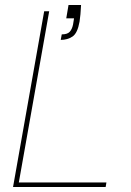

<svg xmlns="http://www.w3.org/2000/svg" viewBox="-20 -745 520 765"><path d="M32 0 156 -700H176L55 -18H404L401 0ZM222 -586 226 -608Q248 -608 257.5 -618Q267 -628 271 -647L275 -672H244L253 -725H303Q302 -703 300.5 -688Q299 -673 297 -659Q289 -613 269 -599.5Q249 -586 222 -586Z"/></svg>

Font: DM Sans 10pt Thin
Style: Italic
Weight: 250
Italic angle: -10°
Version: Version 4.004;gftools[0.9.30]